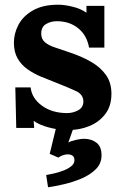

<svg xmlns="http://www.w3.org/2000/svg" viewBox="-20 -536 525 815"><path d="M271 16Q228 16 187 5Q146 -6 123 -23L125 7H49L45 -165H110Q115 -119 158 -87.5Q201 -56 265 -56Q290 -56 312 -68Q334 -80 334 -106Q333 -135 303.5 -149Q274 -163 218 -185Q187 -197 155.5 -210Q124 -223 97.5 -241.5Q71 -260 55 -287.5Q39 -315 39 -355Q39 -394 58.5 -431Q78 -468 120 -492Q162 -516 227 -516Q254 -516 288.5 -507.5Q323 -499 347 -482V-511H423V-334H358Q349 -386 312 -416Q275 -446 221 -446Q196 -446 175.5 -434Q155 -422 155 -393Q155 -370 171 -356.5Q187 -343 215 -334Q243 -325 277 -313Q328 -296 367.5 -273Q407 -250 430 -217.5Q453 -185 453 -138Q453 -86 427 -52Q401 -18 359.5 -1Q318 16 271 16ZM184 259 176 207Q188 205 208 200.5Q228 196 248 188.5Q268 181 282 170Q296 159 296 144Q296 127 283 122Q270 117 254 121Q238 125 228 133L191 117L222 -10H298L270 69Q282 62 303.5 57.5Q325 53 338 53Q370 54 390.5 70.5Q411 87 411 123Q411 158 387 182Q363 206 326.5 221.5Q290 237 251.5 246Q213 255 184 259Z"/></svg>

Font: Lora
Style: Bold
Weight: 700
Designer: Olga Karpushina, Alexei Vanyashin (Cyrillic)
Foundry: Cyreal
Version: Version 3.006; ttfautohint (v1.8.4.7-5d5b);gftools[0.9.30]